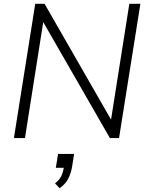

<svg xmlns="http://www.w3.org/2000/svg" viewBox="-20 -725 775 1008"><path d="M53 0 165 -705H214L563 -97L659 -705H717L605 0H557L207 -609L111 0ZM293 263 269 238Q293 218 302 199Q311 180 315 156H273L285 83H369L359 147Q353 185 338 213.5Q323 242 293 263Z"/></svg>

Font: Nunito Sans Light
Style: Italic
Weight: 300
Italic angle: -9°
Designer: Vernon Adams
Foundry: Vernon Adams
Version: Version 3.006; ttfautohint (v1.8.3)